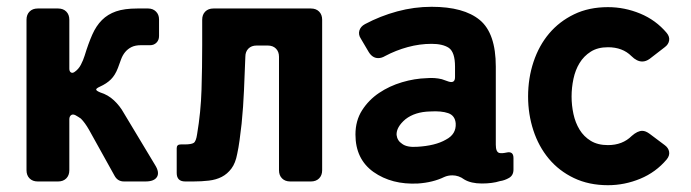

<svg xmlns="http://www.w3.org/2000/svg" viewBox="-20 -534 2033 565"><path d="M58 -33V-476Q58 -491 67 -500Q76 -509 91 -509H151Q166 -509 175 -500Q184 -491 184 -476V-332Q184 -324 188.5 -321Q193 -318 199 -322Q211 -330 218 -343.5Q225 -357 229 -370Q240 -406 251.5 -432Q263 -458 280 -475Q297 -492 321.5 -500.5Q346 -509 384 -509H416Q430 -509 439 -500Q448 -491 448 -477V-428Q448 -416 440.5 -408.5Q433 -401 422 -401H395Q378 -401 367 -395.5Q356 -390 348.5 -381Q341 -372 336.5 -360Q332 -348 327 -334Q319 -313 306.5 -300.5Q294 -288 274 -279Q263 -274 263 -270.5Q263 -267 275 -262Q298 -255 315.5 -238.5Q333 -222 344 -202L436 -49Q450 -27 442 -13.5Q434 0 408 0H345Q326 0 317 -17L242 -152Q230 -173 218 -185Q211 -190 202 -195Q194 -199 189 -195Q184 -191 184 -183V-33Q184 -18 175 -9Q166 0 151 0H91Q76 0 67 -9Q58 -18 58 -33Z M500 -25V-98Q500 -109 512 -109H523Q543 -109 550 -113.5Q557 -118 560 -139Q571 -204 573 -270Q575 -336 575 -402V-476Q575 -491 584 -500Q593 -509 608 -509H895Q910 -509 919 -500Q928 -491 928 -476V-33Q928 -18 919 -9Q910 0 895 0H834Q819 0 810 -9Q801 -18 801 -33V-367Q801 -382 792 -391Q783 -400 768 -400H735Q720 -400 711 -391Q702 -382 702 -367Q700 -317 698 -268.5Q696 -220 691 -170Q688 -144 685 -121.5Q682 -99 678 -81Q673 -54 661 -38Q649 -22 632.5 -13.5Q616 -5 594.5 -2.5Q573 0 549 0H525Q500 0 500 -25Z M1210 6Q1133 10 1079 -28Q1026 -66 1026 -138Q1026 -179 1045.5 -209.5Q1065 -240 1095.5 -260.5Q1126 -281 1163 -292Q1200 -303 1236 -304Q1259 -306 1280 -301Q1285 -299 1290 -297.5Q1295 -296 1300 -294Q1319 -288 1319 -307V-338Q1319 -380 1301 -393Q1283 -405 1250 -405Q1215 -405 1180 -395.5Q1145 -386 1113 -369Q1103 -363 1093 -363Q1076 -363 1065 -381L1042 -420Q1034 -432 1037.5 -444Q1041 -456 1054 -463Q1099 -487 1149 -500.5Q1199 -514 1250 -514Q1345 -514 1392 -475Q1439 -436 1439 -338V-108Q1439 -87 1449 -84Q1456 -82 1470 -85Q1491 -90 1491 -69V-35Q1491 -18 1478 -10.5Q1465 -3 1451 -1Q1429 6 1398 6Q1366 6 1346 -6Q1330 -18 1311 -18Q1298 -18 1287 -13Q1254 3 1210 6ZM1207 -102Q1261 -105 1292 -123Q1323 -139 1321 -171Q1319 -194 1299 -201Q1279 -208 1246 -206Q1201 -205 1173 -183Q1146 -160 1147 -137Q1149 -120 1163 -111Q1177 -100 1207 -102Z M1769 11Q1713 11 1669 -10Q1625 -31 1595 -67Q1565 -103 1549.5 -150.5Q1534 -198 1534 -250Q1534 -304 1550 -352Q1566 -400 1596 -435.5Q1626 -471 1669.5 -492Q1713 -513 1769 -513Q1818 -513 1864 -494Q1910 -475 1942 -437Q1951 -426 1949 -414.5Q1947 -403 1936 -395L1892 -361Q1881 -353 1870 -353Q1854 -353 1838 -369Q1812 -395 1769 -395Q1739 -395 1718.5 -382Q1698 -369 1685.5 -348.5Q1673 -328 1667.5 -302Q1662 -276 1662 -250Q1662 -224 1667.5 -198.5Q1673 -173 1685.5 -152.5Q1698 -132 1718.5 -119.5Q1739 -107 1769 -107Q1812 -107 1839 -134Q1856 -149 1870 -149Q1880 -149 1892 -140L1936 -107Q1947 -99 1949 -87.5Q1951 -76 1942 -65Q1910 -27 1864 -8Q1818 11 1769 11Z"/></svg>

Font: Higure Gothic Black
Style: Regular
Weight: 900
Designer: Yoshimichi Ohira
Foundry: Positype
Version: Version 1.000